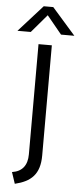

<svg xmlns="http://www.w3.org/2000/svg" viewBox="-88 -733 423 1005"><g transform="rotate(5 123.5 -230.5)"><path d="M10 179 30 239C113 219 160 179 160 79V-500H90V79C90 136 64 171 10 179ZM150 -700H100L-26 -560H44L125 -655L203 -560H273Z"/></g></svg>

Font: Gully Light
Style: Regular
Weight: 300
Designer: jaikishan Patel
Foundry: MagicType
Version: Version 1.000;Glyphs 3.2 (3242)